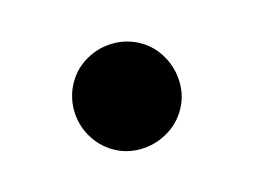

<svg xmlns="http://www.w3.org/2000/svg" viewBox="-39 -442 351 265"><g transform="rotate(15 136.0 -309.5)"><path d="M60.5 -309.6Q60.5 -329.6 70.8 -346.9Q81.1 -364.3 98.6 -374.5Q116.2 -384.8 136.7 -384.8Q156.2 -384.8 173.6 -374.5Q190.9 -364.3 201.4 -346.9Q211.9 -329.6 211.9 -309.6Q211.9 -289.1 201.4 -271.5Q190.9 -253.9 173.6 -243.7Q156.2 -233.4 136.7 -233.4Q116.2 -233.4 98.6 -243.7Q81.1 -253.9 70.8 -271.5Q60.5 -289.1 60.5 -309.6Z"/></g></svg>

Font: Pretendard SemiBold
Style: Regular
Weight: 600
Designer: Base glyphs from Inter by Rasmus Andersson; Hangeul glyphs from Noto Sans CJK(Source Han Sans) by Jang Soo-young and Kan
Foundry: Kil Hyung-jin
Version: Version 1.309